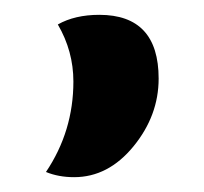

<svg xmlns="http://www.w3.org/2000/svg" viewBox="-20 -118 275 259"><path d="M114 -98Q194 -98 194 -12Q194 38 160 79.5Q126 121 80 121Q59 121 42 114Q79 59 79 -8Q79 -49 58 -85Q81 -98 114 -98Z"/></svg>

Font: Sansita
Style: Regular
Weight: 400
Designer: Pablo Cosgaya
Foundry: Omnibus-Type
Version: Version 1.006;hotconv 1.0.109;makeotfexe 2.5.65596